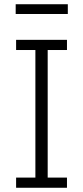

<svg xmlns="http://www.w3.org/2000/svg" viewBox="-20 -886 392 906"><path d="M56 0V-48H147V-650H56V-698H296V-650H205V-48H296V0ZM54 -866H300V-820H54Z"/></svg>

Font: IBM Plex Sans Cond Light
Style: Regular
Weight: 300
Width: 3
Designer: Mike Abbink, Paul van der Laan, Pieter van Rosmalen
Foundry: Bold Monday
Version: Version 1.3